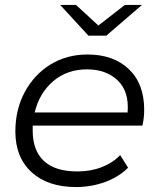

<svg xmlns="http://www.w3.org/2000/svg" viewBox="-20 -750 644 775"><path d="M287 5Q173 5 107.5 -55Q42 -115 42 -219Q42 -308 80 -378.5Q118 -449 183.5 -489.5Q249 -530 333 -530Q438 -530 500 -471Q562 -412 562 -307Q562 -275 555 -243H112Q112 -233 112 -222Q112 -143 157 -100.5Q202 -58 293 -58Q346 -58 391 -75.5Q436 -93 465 -124L497 -73Q460 -36 404.5 -15.5Q349 5 287 5ZM120 -296H495Q502 -380 455.5 -425Q409 -470 331 -470Q251 -470 195 -422.5Q139 -375 120 -296ZM337 -606 223 -730H287L377 -647L484 -730H553L409 -606Z"/></svg>

Font: Montserrat
Style: Italic
Weight: 400
Italic angle: -11.3°
Designer: Julieta Ulanovsky
Foundry: Julieta Ulanovsky
Version: Version 9.000; ttfautohint (v1.8.4.7-5d5b)